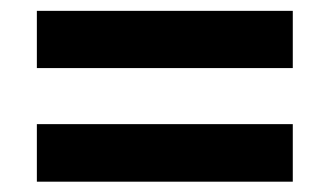

<svg xmlns="http://www.w3.org/2000/svg" viewBox="-20 -533 621 361"><path d="M49.3 -405V-512.6H530.5V-405ZM49.3 -191.4V-299.6H530.5V-191.4Z"/></svg>

Font: Noto Sans Khmer UI
Style: Regular
Weight: 400
Designer: Danh Hong and the Monotype Design Team
Foundry: Monotype Imaging Inc.
Version: Version 2.002